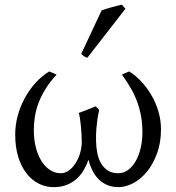

<svg xmlns="http://www.w3.org/2000/svg" viewBox="-20 -772 741 807"><path d="M656.7 -229Q656.7 -172.4 640.1 -127.2Q623.5 -82 597.7 -50.5Q571.8 -19 540 -2.2Q508.3 14.6 478 14.6Q450.7 14.6 429.4 5.1Q408.2 -4.4 392.8 -20.5Q377.4 -36.6 367.4 -57.4Q357.4 -78.1 352.1 -100.6Q344.2 -79.1 332.5 -58.3Q320.8 -37.6 303.2 -21.5Q285.6 -5.4 261.7 4.6Q237.8 14.6 205.6 14.6Q171.9 14.6 142.6 -0.2Q113.3 -15.1 91.3 -43.5Q69.3 -71.8 56.6 -112.8Q43.9 -153.8 43.9 -206.5Q43.9 -246.1 54.4 -285.2Q64.9 -324.2 84 -359.4Q103 -394.5 129.2 -423.6Q155.3 -452.6 187 -471.7Q189 -470.7 193.4 -469Q197.8 -467.3 202.4 -465.3Q207 -463.4 211.4 -461.4Q215.8 -459.5 217.8 -458Q190.4 -428.7 172.1 -399.4Q153.8 -370.1 142.6 -340.8Q131.3 -311.5 126.7 -282.2Q122.1 -252.9 122.1 -223.6Q122.1 -189 129.6 -156.5Q137.2 -124 151.9 -99.1Q166.5 -74.2 187.7 -59.1Q209 -43.9 235.8 -43.9Q253.4 -43.9 269.3 -55.4Q285.2 -66.9 297.1 -85.2Q309.1 -103.5 316.2 -127Q323.2 -150.4 323.7 -174.3Q323.7 -192.4 322.5 -210.9Q321.3 -229.5 319.6 -246.3Q317.9 -263.2 315.7 -276.6Q313.5 -290 311.5 -297.4Q332.5 -305.2 349.9 -312Q367.2 -318.8 382.8 -325.2Q384.8 -322.8 387.2 -320.1Q389.6 -317.4 392.1 -314.9Q394.5 -312.5 397 -309.6Q392.6 -292.5 389.6 -272Q387.2 -254.4 385 -230Q382.8 -205.6 383.8 -177.2Q384.3 -152.8 388.9 -128.9Q393.6 -105 404.3 -86.2Q415 -67.4 432.6 -55.7Q450.2 -43.9 477.1 -43.9Q500.5 -43.9 519.3 -58.3Q538.1 -72.8 551.3 -96.4Q564.5 -120.1 571.5 -151.1Q578.6 -182.1 578.6 -215.3Q578.6 -250.5 573.2 -281.5Q567.9 -312.5 557.4 -341.8Q546.9 -371.1 530.8 -399.4Q514.6 -427.7 492.7 -458Q494.6 -459.5 499 -461.7Q503.4 -463.9 508.1 -465.6Q512.7 -467.3 516.8 -469Q521 -470.7 523.4 -471.7Q550.3 -454.6 574.5 -428.7Q598.6 -402.8 616.9 -371.1Q635.3 -339.4 646 -303Q656.7 -266.6 656.7 -229ZM347.2 -529.3Q343.3 -530.3 340.3 -531.5Q337.4 -532.7 334.5 -534.7Q331.5 -536.6 328.6 -539.1Q325.7 -541.5 321.3 -545.4L407.2 -728.5Q415 -731.4 425.8 -734.6Q436.5 -737.8 448.2 -741.2Q460 -744.6 471.4 -747.3Q482.9 -750 492.2 -752.4L507.3 -735.4Z"/></svg>

Font: Gentium Plus
Style: Regular
Weight: 400
Designer: J. Victor Gaultney, Annie Olsen, Iska Routamaa
Foundry: SIL International
Version: Version 1.510